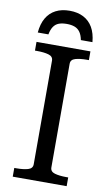

<svg xmlns="http://www.w3.org/2000/svg" viewBox="-98 -948 570 996"><g transform="rotate(10 186.5 -449.5)"><path d="M186 -899Q144 -899 113 -883Q82 -867 64 -836Q46 -805 42 -759H98Q103 -785 113.5 -800.5Q124 -816 141 -822.5Q158 -829 183 -829Q207 -829 224.5 -822.5Q242 -816 253 -800.5Q264 -785 269 -759H330Q326 -805 308 -836Q290 -867 259 -883Q228 -899 186 -899ZM140 -82V-628Q140 -650 116 -657Q92 -664 55 -664H44V-710H328V-664H317Q281 -664 257 -657Q233 -650 233 -628V-82Q233 -60 257 -53Q281 -46 317 -46H328V0H44V-46H55Q92 -46 116 -53Q140 -60 140 -82Z"/></g></svg>

Font: Roboto Serif 28pt
Style: Regular
Weight: 400
Designer: Greg Gazdowicz
Foundry: Commercial Type
Version: Version 1.008